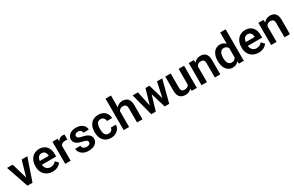

<svg xmlns="http://www.w3.org/2000/svg" viewBox="218 -2352 6065 3963"><g transform="rotate(-30 3250.5 -370.0)"><path d="M233.4 -97.7 356.4 -528.3H491.2L310.1 0H228ZM143.6 -528.3 268.1 -96.7 272.5 0H189.9L8.3 -528.3Z M790 9.8Q730 9.8 682.1 -9.8Q634.3 -29.3 600.8 -64.2Q567.4 -99.1 549.6 -145.8Q531.7 -192.4 531.7 -246.1V-265.6Q531.7 -326.7 549.3 -376.7Q566.9 -426.8 599.1 -462.9Q631.3 -499 676.3 -518.6Q721.2 -538.1 775.4 -538.1Q831.5 -538.1 874.5 -519.3Q917.5 -500.5 946.3 -466.3Q975.1 -432.1 989.7 -384.5Q1004.4 -336.9 1004.4 -279.3V-225.1H590.3V-314H877.4V-323.7Q876.5 -354.5 865.7 -380.1Q855 -405.8 832.5 -421.1Q810.1 -436.5 774.4 -436.5Q745.6 -436.5 724.4 -424.1Q703.1 -411.6 689.2 -388.9Q675.3 -366.2 668.5 -335Q661.6 -303.7 661.6 -265.6V-246.1Q661.6 -212.9 670.7 -184.6Q679.7 -156.2 697.5 -135.5Q715.3 -114.7 740.5 -103.3Q765.6 -91.8 797.9 -91.8Q838.4 -91.8 871.3 -107.7Q904.3 -123.5 928.7 -154.8L993.7 -87.4Q977.1 -63 949 -40.5Q920.9 -18.1 881.3 -4.2Q841.8 9.8 790 9.8Z M1219.7 -420.4V0H1090.8V-528.3H1212.9ZM1380.4 -531.7 1378.4 -411.6Q1367.7 -413.6 1354.2 -414.6Q1340.8 -415.5 1329.1 -415.5Q1299.3 -415.5 1276.9 -407.5Q1254.4 -399.4 1239.5 -384.3Q1224.6 -369.1 1216.8 -347.4Q1209 -325.7 1208 -298.3L1180.2 -301.8Q1180.2 -352.1 1190.4 -395Q1200.7 -438 1220.2 -470.2Q1239.7 -502.4 1269.3 -520.3Q1298.8 -538.1 1337.4 -538.1Q1348.1 -538.1 1360.6 -536.4Q1373 -534.7 1380.4 -531.7Z M1741.2 -144.5Q1741.2 -161.1 1732.4 -174.3Q1723.6 -187.5 1699.5 -198.5Q1675.3 -209.5 1628.9 -219.2Q1587.9 -228 1553.2 -241.2Q1518.6 -254.4 1493.7 -273.2Q1468.8 -292 1454.8 -317.6Q1440.9 -343.3 1440.9 -377Q1440.9 -409.7 1455.1 -438.7Q1469.2 -467.8 1496.1 -490Q1522.9 -512.2 1561.5 -525.1Q1600.1 -538.1 1648.4 -538.1Q1715.8 -538.1 1764.4 -516.1Q1813 -494.1 1838.9 -455.8Q1864.7 -417.5 1864.7 -369.6H1735.8Q1735.8 -390.6 1726.3 -407.7Q1716.8 -424.8 1697.3 -435.3Q1677.7 -445.8 1647.9 -445.8Q1621.1 -445.8 1602.8 -437Q1584.5 -428.2 1575.2 -414.1Q1565.9 -399.9 1565.9 -382.8Q1565.9 -370.1 1571 -360.1Q1576.2 -350.1 1587.9 -341.8Q1599.6 -333.5 1619.9 -326.7Q1640.1 -319.8 1669.9 -313.5Q1729 -301.8 1773.2 -282.5Q1817.4 -263.2 1842.3 -231.4Q1867.2 -199.7 1867.2 -150.4Q1867.2 -115.2 1852.1 -86.2Q1836.9 -57.1 1808.1 -35.6Q1779.3 -14.2 1739.3 -2.2Q1699.2 9.8 1648.9 9.8Q1576.2 9.8 1525.9 -16.4Q1475.6 -42.5 1449.7 -82.8Q1423.8 -123 1423.8 -166.5H1547.4Q1548.8 -135.7 1564 -117.2Q1579.1 -98.6 1602.3 -90.6Q1625.5 -82.5 1651.4 -82.5Q1680.7 -82.5 1700.7 -90.6Q1720.7 -98.6 1731 -112.5Q1741.2 -126.5 1741.2 -144.5Z M2181.6 -91.8Q2209 -91.8 2230.5 -102.5Q2252 -113.3 2264.9 -132.8Q2277.8 -152.3 2278.8 -178.2H2400.4Q2399.4 -124.5 2370.1 -82Q2340.8 -39.6 2292.2 -14.9Q2243.7 9.8 2183.6 9.8Q2122.6 9.8 2077.1 -10.7Q2031.7 -31.2 2001.7 -67.9Q1971.7 -104.5 1956.8 -152.8Q1941.9 -201.2 1941.9 -256.3V-272Q1941.9 -327.1 1956.8 -375.5Q1971.7 -423.8 2001.7 -460.4Q2031.7 -497.1 2077.1 -517.6Q2122.6 -538.1 2183.1 -538.1Q2247.1 -538.1 2295.7 -513.2Q2344.2 -488.3 2371.8 -442.9Q2399.4 -397.5 2400.4 -335.9H2278.8Q2277.8 -364.3 2266.1 -386.7Q2254.4 -409.2 2232.9 -422.9Q2211.4 -436.5 2180.7 -436.5Q2147.9 -436.5 2126.2 -422.9Q2104.5 -409.2 2092.5 -385.5Q2080.6 -361.8 2075.9 -332.8Q2071.3 -303.7 2071.3 -272V-256.3Q2071.3 -224.1 2075.9 -194.8Q2080.6 -165.5 2092.5 -142.3Q2104.5 -119.1 2126.2 -105.5Q2147.9 -91.8 2181.6 -91.8Z M2612.8 -750V0H2483.4V-750ZM2592.3 -283.2H2554.2Q2554.2 -338.4 2568.8 -384.8Q2583.5 -431.2 2610.4 -465.6Q2637.2 -500 2674.6 -519Q2711.9 -538.1 2757.3 -538.1Q2796.4 -538.1 2828.4 -527.1Q2860.4 -516.1 2883.3 -492.2Q2906.2 -468.3 2918.7 -429.9Q2931.2 -391.6 2931.2 -336.9V0H2801.3V-337.9Q2801.3 -374.5 2790.5 -395.8Q2779.8 -417 2760 -426.3Q2740.2 -435.5 2711.4 -435.5Q2680.2 -435.5 2657.7 -423.6Q2635.3 -411.6 2620.8 -390.6Q2606.4 -369.6 2599.4 -342.3Q2592.3 -314.9 2592.3 -283.2Z M3191.4 -127 3307.1 -528.3H3389.2L3364.7 -389.6L3248 0H3177.2ZM3127.4 -528.3 3214.4 -126 3222.2 0H3140.6L3002 -528.3ZM3496.6 -131.8 3581.5 -528.3H3706.5L3568.8 0H3487.3ZM3401.9 -528.3 3516.6 -130.9 3531.7 0H3460.9L3343.3 -389.6L3319.3 -528.3Z M4097.2 -125.5V-528.3H4227.1V0H4105ZM4113.8 -234.9 4153.8 -235.8Q4153.8 -182.6 4142.1 -137.7Q4130.4 -92.8 4105.7 -59.8Q4081.1 -26.9 4043.5 -8.5Q4005.9 9.8 3954.6 9.8Q3915.5 9.8 3883.3 -1.2Q3851.1 -12.2 3827.9 -35.9Q3804.7 -59.6 3792 -96.9Q3779.3 -134.3 3779.3 -187V-528.3H3908.2V-186Q3908.2 -159.7 3914.3 -142.1Q3920.4 -124.5 3931.4 -113.5Q3942.4 -102.5 3957.3 -97.9Q3972.2 -93.3 3989.3 -93.3Q4036.1 -93.3 4063.2 -112.1Q4090.3 -130.9 4102.1 -162.8Q4113.8 -194.8 4113.8 -234.9Z M4467.3 -415.5V0H4338.4V-528.3H4459.5ZM4446.8 -283.2H4408.7Q4409.2 -340.8 4424.3 -387.7Q4439.5 -434.6 4467 -468.3Q4494.6 -502 4532.7 -520Q4570.8 -538.1 4617.7 -538.1Q4655.8 -538.1 4686.5 -527.3Q4717.3 -516.6 4739.5 -493.2Q4761.7 -469.7 4773.7 -431.9Q4785.6 -394 4785.6 -338.9V0H4655.8V-339.8Q4655.8 -376 4645.3 -397Q4634.8 -418 4615 -426.8Q4595.2 -435.5 4566.4 -435.5Q4536.6 -435.5 4514.4 -423.6Q4492.2 -411.6 4477.3 -390.6Q4462.4 -369.6 4454.6 -342.3Q4446.8 -314.9 4446.8 -283.2Z M5216.3 -112.3V-750H5346.2V0H5229ZM4877 -257.8V-268.1Q4877 -328.6 4890.9 -378.2Q4904.8 -427.7 4931.6 -463.4Q4958.5 -499 4996.8 -518.6Q5035.2 -538.1 5084 -538.1Q5131.3 -538.1 5166.7 -519Q5202.1 -500 5227.3 -464.8Q5252.4 -429.7 5267.6 -381.6Q5282.7 -333.5 5289.6 -275.9V-248Q5282.7 -191.9 5267.6 -145Q5252.4 -98.1 5227.3 -63.2Q5202.1 -28.3 5166.5 -9.3Q5130.9 9.8 5083 9.8Q5034.7 9.8 4996.3 -10.3Q4958 -30.3 4931.4 -66.4Q4904.8 -102.5 4890.9 -151.4Q4877 -200.2 4877 -257.8ZM5006.3 -268.1V-257.8Q5006.3 -223.6 5012.2 -193.8Q5018.1 -164.1 5031.2 -141.4Q5044.4 -118.7 5065.2 -106Q5085.9 -93.3 5115.7 -93.3Q5153.8 -93.3 5178.5 -110.1Q5203.1 -127 5216.8 -156.5Q5230.5 -186 5234.4 -223.1V-299.8Q5232.4 -329.1 5224.4 -354Q5216.3 -378.9 5201.9 -397Q5187.5 -415 5166.5 -425.3Q5145.5 -435.5 5116.7 -435.5Q5086.9 -435.5 5065.9 -422.6Q5044.9 -409.7 5031.7 -386.7Q5018.6 -363.8 5012.5 -333.5Q5006.3 -303.2 5006.3 -268.1Z M5699.7 9.8Q5639.6 9.8 5591.8 -9.8Q5543.9 -29.3 5510.5 -64.2Q5477.1 -99.1 5459.2 -145.8Q5441.4 -192.4 5441.4 -246.1V-265.6Q5441.4 -326.7 5459 -376.7Q5476.6 -426.8 5508.8 -462.9Q5541 -499 5585.9 -518.6Q5630.9 -538.1 5685.1 -538.1Q5741.2 -538.1 5784.2 -519.3Q5827.1 -500.5 5856 -466.3Q5884.8 -432.1 5899.4 -384.5Q5914.1 -336.9 5914.1 -279.3V-225.1H5500V-314H5787.1V-323.7Q5786.1 -354.5 5775.4 -380.1Q5764.6 -405.8 5742.2 -421.1Q5719.7 -436.5 5684.1 -436.5Q5655.3 -436.5 5634 -424.1Q5612.8 -411.6 5598.9 -388.9Q5585 -366.2 5578.1 -335Q5571.3 -303.7 5571.3 -265.6V-246.1Q5571.3 -212.9 5580.3 -184.6Q5589.4 -156.2 5607.2 -135.5Q5625 -114.7 5650.1 -103.3Q5675.3 -91.8 5707.5 -91.8Q5748 -91.8 5781 -107.7Q5814 -123.5 5838.4 -154.8L5903.3 -87.4Q5886.7 -63 5858.6 -40.5Q5830.6 -18.1 5791 -4.2Q5751.5 9.8 5699.7 9.8Z M6127 -415.5V0H5998V-528.3H6119.1ZM6106.4 -283.2H6068.4Q6068.8 -340.8 6084 -387.7Q6099.1 -434.6 6126.7 -468.3Q6154.3 -502 6192.4 -520Q6230.5 -538.1 6277.3 -538.1Q6315.4 -538.1 6346.2 -527.3Q6377 -516.6 6399.2 -493.2Q6421.4 -469.7 6433.3 -431.9Q6445.3 -394 6445.3 -338.9V0H6315.4V-339.8Q6315.4 -376 6304.9 -397Q6294.4 -418 6274.7 -426.8Q6254.9 -435.5 6226.1 -435.5Q6196.3 -435.5 6174.1 -423.6Q6151.9 -411.6 6137 -390.6Q6122.1 -369.6 6114.3 -342.3Q6106.4 -314.9 6106.4 -283.2Z"/></g></svg>

Font: Roboto SemiBold
Style: Regular
Weight: 600
Designer: Christian Robertson
Foundry: Google
Version: Version 3.009; 2024